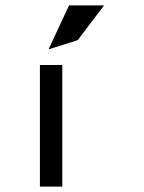

<svg xmlns="http://www.w3.org/2000/svg" viewBox="-20 -692 533 712"><path d="M268 -543 366 -672H236L160 -509ZM211 -451H128V0H211Z"/></svg>

Font: Charger Monospace
Style: Regular
Weight: 400
Designer: Jasper
Foundry: Cannot Into Space Fonts
Version: Version 0.980